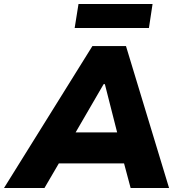

<svg xmlns="http://www.w3.org/2000/svg" viewBox="-63 -934 898 954"><path d="M-43 0 396 -705H563L777 0H586L535 -191L596 -122H186L269 -190L158 0ZM452 -516 290 -237 271 -276H561L529 -237L458 -516ZM308 -795 327 -914H695L677 -795Z"/></svg>

Font: Nunito Sans 7pt Black
Style: Italic
Weight: 900
Italic angle: -9°
Version: Version 3.101;gftools[0.9.27]